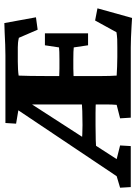

<svg xmlns="http://www.w3.org/2000/svg" viewBox="84 -725 624 878"><g transform="rotate(-90 396.0 -286.0)"><path d="M752.9 5.9Q736.3 4.9 711.9 3.4Q687.5 2 663.1 1Q638.7 0 618.2 0H296.9L293.9 -48.8L355.5 -64.5Q357.4 -85 357.4 -114.7Q357.4 -144.5 357.4 -184.6V-491.2L390.6 -502.9L107.4 -64.5L169.9 -48.8L167 0H-20.5L-23.4 -48.8L29.3 -64.5L352.5 -546.9L362.3 -508.8L269.5 -524.4L272.5 -573.2H582Q602.5 -573.2 630.9 -574.2Q659.2 -575.2 686 -576.7Q712.9 -578.1 729.5 -578.1L755.9 -433.6L699.2 -425.8L662.1 -511.7Q649.4 -514.6 639.6 -515.6Q629.9 -516.6 618.2 -516.6H553.7Q535.2 -516.6 518.1 -515.6Q501 -514.6 489.3 -512.7Q489.3 -507.8 488.8 -495.1Q488.3 -482.4 487.8 -458.5Q487.3 -434.6 487.3 -393.6V-187.5Q487.3 -152.3 487.3 -130.4Q487.3 -108.4 487.8 -96.2Q488.3 -84 488.8 -77.1Q489.3 -70.3 489.3 -64.5Q510.7 -63.5 529.8 -62.5Q548.8 -61.5 574.2 -61.5H619.1Q644.5 -61.5 655.8 -62Q667 -62.5 673.8 -63.5Q680.7 -64.5 687.5 -65.4L741.2 -163.1L796.9 -152.3ZM149.4 -157.2 169.9 -225.6Q182.6 -224.6 193.4 -223.6Q204.1 -222.7 219.7 -221.7Q235.4 -220.7 262.7 -220.7Q298.8 -220.7 326.7 -221.7Q354.5 -222.7 379.9 -225.6V-159.2Q345.7 -161.1 317.9 -161.1Q290 -161.1 262.7 -161.1Q222.7 -161.1 195.3 -160.2Q168 -159.2 149.4 -157.2ZM627.9 -195.3 618.2 -260.7Q611.3 -261.7 597.2 -262.2Q583 -262.7 563.5 -262.7H521.5Q504.9 -262.7 489.7 -261.7Q474.6 -260.7 466.8 -259.8V-329.1Q474.6 -328.1 489.7 -327.1Q504.9 -326.2 521.5 -326.2H563.5Q583 -326.2 597.2 -326.7Q611.3 -327.1 618.2 -328.1L627.9 -392.6H682.6V-195.3Z"/></g></svg>

Font: Crimson Pro
Style: Bold
Weight: 700
Designer: Jacques Le Bailly
Foundry: Baron von Fonthausen
Version: Version 1.003